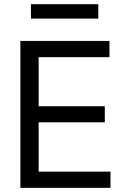

<svg xmlns="http://www.w3.org/2000/svg" viewBox="-20 -904 607 924"><path d="M78.1 -707H506.8V-628.9H166V-392.6H484.4V-315.4H166V-78.1H511.7V0H78.1ZM453.1 -814.5H128.9V-883.8H453.1Z"/></svg>

Font: Pretendard GOV
Style: Regular
Weight: 400
Designer: Base glyphs from Inter by Rasmus Andersson; Hangeul glyphs from Noto Sans CJK(Source Han Sans) by Jang Soo-young and Kan
Foundry: Kil Hyung-jin
Version: Version 1.309